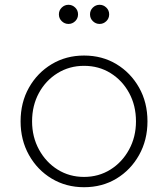

<svg xmlns="http://www.w3.org/2000/svg" viewBox="-20 -770 702 802"><path d="M331 12Q407 12 466.5 -24Q526 -60 561 -122.5Q596 -185 596 -263Q596 -342 561 -404Q526 -466 466.5 -502Q407 -538 331 -538Q256 -538 196 -502Q136 -466 101 -404Q66 -342 66 -263Q66 -185 101 -122.5Q136 -60 196 -24Q256 12 331 12ZM331 -31Q270 -31 221 -61.5Q172 -92 143 -145Q114 -198 114 -263Q114 -329 142.5 -381.5Q171 -434 220.5 -464.5Q270 -495 331 -495Q393 -495 442 -464.5Q491 -434 519.5 -381.5Q548 -329 548 -263Q548 -198 519 -145Q490 -92 441 -61.5Q392 -31 331 -31ZM266 -670Q282 -670 294 -681.5Q306 -693 306 -710Q306 -727 294 -738.5Q282 -750 266 -750Q250 -750 238 -738.5Q226 -727 226 -710Q226 -693 238 -681.5Q250 -670 266 -670ZM396 -670Q412 -670 424 -681.5Q436 -693 436 -710Q436 -727 424 -738.5Q412 -750 396 -750Q380 -750 368 -738.5Q356 -727 356 -710Q356 -693 368 -681.5Q380 -670 396 -670Z"/></svg>

Font: Plus Jakarta Sans ExtraLight
Style: Regular
Weight: 200
Designer: Gumpita Rahayu
Foundry: Tokotype
Version: Version 2.004; ttfautohint (v1.8.3)